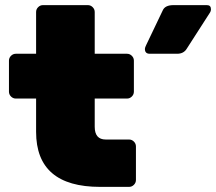

<svg xmlns="http://www.w3.org/2000/svg" viewBox="-20 -730 844 750"><path d="M350 -345V-235Q350 -185 393 -185H484Q495 -185 503 -177Q511 -169 511 -158V-27Q511 -16 503 -8Q495 0 484 0H371Q121 0 121 -215V-345H42Q31 -345 23 -353Q15 -361 15 -372V-493Q15 -504 23 -512Q31 -520 42 -520H121V-683Q121 -694 129 -702Q137 -710 148 -710H323Q334 -710 342 -702Q350 -694 350 -683V-520H476Q487 -520 495 -512Q503 -504 503 -493V-372Q503 -361 495 -353Q487 -345 476 -345ZM672 -520H565Q546 -520 546 -539Q546 -544 551 -554L616 -690Q625 -710 658 -710H788Q804 -710 804 -694Q804 -686 799 -679L709 -539Q697 -520 672 -520Z"/></svg>

Font: Rubik One
Style: Regular
Weight: 400
Designer: Hubert and Fischer with Elvire Volk Leonovitch
Foundry: Hubert and Fischer with Elvire Volk Leonovitch
Version: Version 1.001